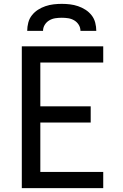

<svg xmlns="http://www.w3.org/2000/svg" viewBox="-20 -975 640 995"><path d="M93 0V-735H515V-651H189V-424H450V-340H189V-84H515V0ZM121 -815Q121 -836 126.5 -857.5Q132 -879 145.5 -896Q159 -913 177 -924.5Q195 -936 215.5 -943Q236 -950 257.5 -952.5Q279 -955 300 -955Q321 -955 342.5 -952.5Q364 -950 384.5 -943Q405 -936 423 -924.5Q441 -913 454.5 -896Q468 -879 473.5 -857.5Q479 -836 479 -815H397Q397 -832 388 -846.5Q379 -861 364.5 -869.5Q350 -878 333.5 -880.5Q317 -883 300 -883Q283 -883 266.5 -880.5Q250 -878 235.5 -869.5Q221 -861 212 -846.5Q203 -832 203 -815Z"/></svg>

Font: Iosevka SS04 Medium Extended
Style: Regular
Weight: 500
Width: 7
Monospace: yes
Designer: Belleve Invis
Foundry: Belleve Invis
Version: Version 19.0.0; ttfautohint (v1.8.4)